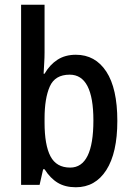

<svg xmlns="http://www.w3.org/2000/svg" viewBox="-20 -780 557 810"><path d="M168 -559Q168 -538 166.5 -514Q165 -490 164 -469H168Q190 -507 222.5 -528Q255 -549 300 -549Q382 -549 428.5 -478Q475 -407 475 -270Q475 -135 428.5 -62.5Q382 10 300 10Q255 10 223.5 -9Q192 -28 168 -66H162L147 0H69V-760H168ZM274 -465Q212 -465 190 -415Q168 -365 168 -280V-263Q168 -168 193 -120.5Q218 -73 276 -73Q374 -73 374 -272Q374 -465 274 -465Z"/></svg>

Font: Noto Sans Gurmukhi Condensed Medium
Style: Regular
Weight: 500
Width: 3
Designer: Jelle Bosma - Monotype Design Team
Foundry: Monotype Imaging Inc.
Version: Version 2.004; ttfautohint (v1.8.4.7-5d5b)